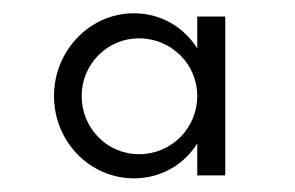

<svg xmlns="http://www.w3.org/2000/svg" viewBox="-20 -620 443 288"><path d="M275.9 -595.2V-547.4C255.9 -579.1 221.7 -600.1 180.7 -600.1C115.2 -600.1 61 -544.4 61 -476.1C61 -407.2 115.2 -352.5 180.7 -352.5C221.7 -352.5 255.9 -373 275.9 -404.8V-356.9H317.9V-595.2ZM188.5 -388.7C140.6 -388.7 102.5 -427.7 102.5 -476.1C102.5 -523.4 140.6 -562.5 188.5 -562.5C237.3 -562.5 275.9 -523.4 275.9 -476.1C275.9 -427.7 237.3 -388.7 188.5 -388.7Z"/></svg>

Font: Now Medium
Style: Regular
Weight: 500
Designer: Alfredo Marco Pradil
Foundry: Alfredo Marco Pradil
Version: Version 1.200;hotconv 1.0.109;makeotfexe 2.5.65596